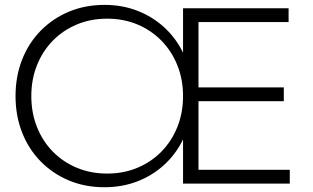

<svg xmlns="http://www.w3.org/2000/svg" viewBox="-20 -767 1306 802"><path d="M416 15.1Q335.4 15.1 267.8 -13.2Q200.2 -41.5 149.9 -92.8Q99.6 -144 72.3 -213.6Q44.9 -283.2 44.9 -365.7Q44.9 -448.2 72.3 -517.8Q99.6 -587.4 149.9 -638.7Q200.2 -689.9 268.1 -718.3Q335.9 -746.6 416.5 -746.6Q490.7 -746.6 554.2 -721.9Q617.7 -697.3 666.5 -652.3Q715.3 -607.4 744.6 -546.9V-732.4H1185.5V-674.8H809.1V-401.9H1165.5V-344.2H809.1V-57.6H1190.4V0H744.6V-184.6Q715.3 -124 666.5 -79.1Q617.7 -34.2 554.2 -9.5Q490.7 15.1 416 15.1ZM427.7 -42Q496.1 -42 554 -66.2Q611.8 -90.3 654.5 -134Q697.3 -177.7 720.9 -236.8Q744.6 -295.9 744.6 -365.7Q744.6 -435.1 720.9 -494.1Q697.3 -553.2 654.5 -596.9Q611.8 -640.6 554 -664.8Q496.1 -689 427.7 -689Q358.9 -689 301 -664.8Q243.2 -640.6 200.4 -596.9Q157.7 -553.2 134.3 -494.1Q110.8 -435.1 110.8 -365.7Q110.8 -295.9 134.3 -236.8Q157.7 -177.7 200.4 -134Q243.2 -90.3 301 -66.2Q358.9 -42 427.7 -42Z"/></svg>

Font: Kumbh Sans Light
Style: Regular
Weight: 300
Version: Version 1.004